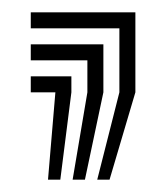

<svg xmlns="http://www.w3.org/2000/svg" viewBox="-20 -150 270 312"><path d="M138 142 174 0V-104H30V-130H200V0L158 142ZM58 142 70 0H30V-26H96V0L78 142ZM98 142 122 0V-52H30V-78H148V0L118 142Z"/></svg>

Font: Big Shoulders Inline Text Thin Black
Style: Regular
Weight: 900
Version: Version 2.002